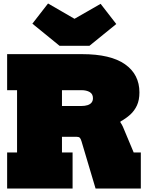

<svg xmlns="http://www.w3.org/2000/svg" viewBox="-20 -1083 856 1103"><path d="M494 -820H322L166 -947L256 -1063L408 -975L558 -1061L648 -945ZM551 -458Q613.5 -443 644.5 -411.5Q675.5 -380 686 -355L748 -207H789V0H529L448 -272Q443.5 -287 438 -292Q432.5 -297 421 -297H329ZM316 -565V-772H451Q615.5 -772 698.2 -713.8Q781 -655.5 781 -552Q781 -508.5 766.8 -477.5Q752.5 -446.5 727.8 -424.2Q703 -402 672 -385V-368L498 -297H249V-474H446Q468 -474 483.2 -479Q498.5 -484 506.2 -494Q514 -504 514 -519Q514 -543 495.5 -554Q477 -565 447 -565ZM21 -565V-772H393V-565H336V-207H397V0H21V-207H78V-565Z"/></svg>

Font: Hepta Slab Black
Style: Regular
Weight: 900
Designer: Michael LaGattuta
Foundry: Michael LaGattuta
Version: Version 1.102